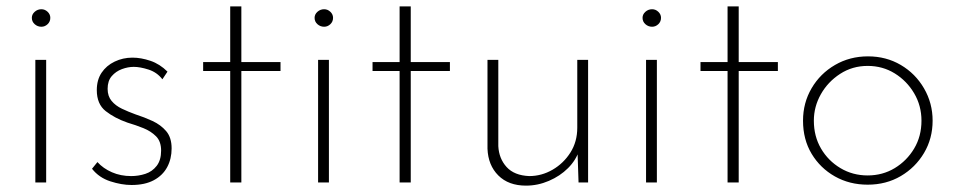

<svg xmlns="http://www.w3.org/2000/svg" viewBox="-20 -573 3001 603"><path d="M91 -385H125V0H91ZM80 -517Q80 -528 89 -536Q98 -544 110 -544Q121 -544 129.5 -536Q138 -528 138 -517Q138 -505 129.5 -497Q121 -489 110 -489Q98 -489 89 -497Q80 -505 80 -517Z M393 8Q362 8 326.5 -3.5Q291 -15 269 -43L286 -64Q304 -44 331.5 -32Q359 -20 392 -20Q415 -20 436.5 -27Q458 -34 472 -52Q486 -70 486 -100Q486 -129 470 -145Q454 -161 430.5 -170.5Q407 -180 380 -188Q340 -202 312 -224Q284 -246 284 -290Q284 -322 299 -344.5Q314 -367 340 -379.5Q366 -392 396 -392Q423 -392 452.5 -382Q482 -372 506 -348L490 -324Q473 -346 446.5 -354.5Q420 -363 400 -363Q382 -363 363 -356Q344 -349 331 -334Q318 -319 318 -294Q318 -271 330.5 -256Q343 -241 363 -231.5Q383 -222 405 -214Q433 -205 459 -193Q485 -181 502 -161Q519 -141 519 -107Q519 -74 505 -48Q491 -22 463 -7Q435 8 393 8Z M703 -553H738V-378H861V-350H738V0H703V-350H618V-378H703Z M979 -385H1013V0H979ZM968 -517Q968 -528 977 -536Q986 -544 998 -544Q1009 -544 1017.5 -536Q1026 -528 1026 -517Q1026 -505 1017.5 -497Q1009 -489 998 -489Q986 -489 977 -497Q968 -505 968 -517Z M1235 -553H1270V-378H1393V-350H1270V0H1235V-350H1150V-378H1235Z M1632 10Q1577 10 1545 -22Q1513 -54 1511 -106V-385H1545V-114Q1547 -75 1571 -48.5Q1595 -22 1642 -20Q1681 -20 1715.5 -40Q1750 -60 1771.5 -94Q1793 -128 1793 -172V-385H1827V0H1797L1793 -120L1799 -101Q1789 -70 1764 -45Q1739 -20 1704 -5Q1669 10 1632 10Z M2009 -385H2043V0H2009ZM1998 -517Q1998 -528 2007 -536Q2016 -544 2028 -544Q2039 -544 2047.5 -536Q2056 -528 2056 -517Q2056 -505 2047.5 -497Q2039 -489 2028 -489Q2016 -489 2007 -497Q1998 -505 1998 -517Z M2265 -553H2300V-378H2423V-350H2300V0H2265V-350H2180V-378H2265Z M2502 -194Q2502 -250 2529 -296Q2556 -342 2602.5 -369Q2649 -396 2706 -396Q2763 -396 2809 -369Q2855 -342 2882 -295.5Q2909 -249 2909 -194Q2909 -138 2882 -92.5Q2855 -47 2809 -20Q2763 7 2705 7Q2648 7 2602 -19Q2556 -45 2529 -90Q2502 -135 2502 -194ZM2536 -194Q2536 -145 2558.5 -106.5Q2581 -68 2619.5 -45Q2658 -22 2705 -22Q2752 -22 2790 -45Q2828 -68 2851 -106.5Q2874 -145 2874 -194Q2874 -241 2851 -280Q2828 -319 2790 -342.5Q2752 -366 2705 -366Q2657 -366 2618.5 -341Q2580 -316 2558 -277Q2536 -238 2536 -194Z"/></svg>

Font: Josefin Sans ExtraLight
Style: Regular
Weight: 250
Designer: Santiago Orozco
Foundry: Typemade
Version: Version 2.000